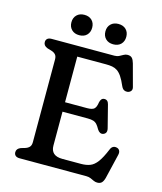

<svg xmlns="http://www.w3.org/2000/svg" viewBox="-130 -974 915 1087"><g transform="rotate(15 328.0 -430.5)"><path d="M197.4 -373.2H379.6Q411 -373.2 421.8 -384.3Q432.5 -395.3 436.1 -422.1Q438.6 -434.3 444.5 -441.2Q450.3 -448.1 459.5 -448.7Q481.9 -450.2 488.1 -424.8L521.6 -293.4Q525.4 -278.2 521 -268.9Q516.6 -259.6 505.1 -255.9Q495.2 -252.8 486.5 -257.5Q477.7 -262.2 471 -273Q461.7 -289.9 453 -299.7Q444.2 -309.6 431.7 -313.7Q419.1 -317.8 397.8 -317.8H197.4ZM51.4 -672.4Q51.4 -685.4 59.7 -692.7Q68 -700 84.6 -700H452.4Q467.7 -700 479.3 -706Q490.9 -712 501.5 -718Q512 -724 523.6 -724Q541 -724 549.8 -714.7Q558.6 -705.5 564.2 -685.4L599.2 -555.7Q603.1 -541.9 596.4 -532.8Q589.6 -523.8 577 -521.6Q566.5 -519.8 556.6 -524.7Q546.6 -529.7 539.6 -545.3Q525.6 -578.1 512.6 -597.3Q499.5 -616.6 485.6 -625.8Q471.6 -635 455.6 -637.8Q439.5 -640.6 419.6 -640.6H250.4V-119.4Q250.4 -89.7 267.3 -74.6Q284.2 -59.4 318.9 -59.4H427.5Q458.4 -59.4 480.9 -68.1Q503.3 -76.7 522.7 -102.7Q542 -128.6 563.1 -179.6Q568.5 -193.2 577.7 -198.4Q586.8 -203.6 598.4 -201.2Q611.3 -198.9 616.8 -188.3Q622.3 -177.7 618.1 -161.8L584.2 -19.4Q578.9 0.3 570 9.7Q561 19.2 543.6 19.2Q532.3 19.2 522.2 14.4Q512.1 9.6 501 4.8Q489.8 0 474.8 0H84.6Q68 0 59.7 -7.3Q51.4 -14.6 51.4 -27.6Q51.4 -48.4 76 -57.8L98 -64.2Q114.3 -69 123.6 -78.7Q133 -88.3 133 -107.8V-592.2Q133 -611.7 123.6 -621.5Q114.3 -631.3 98 -635.8L76 -642.2Q51.4 -651.6 51.4 -672.4ZM229.1 -760.4Q201.4 -760.4 184.7 -776.8Q168 -793.3 168 -820.1Q168 -846.9 184.7 -863.3Q201.4 -879.7 229.1 -879.7Q257 -879.7 273.4 -863.3Q289.7 -846.9 289.7 -820.1Q289.7 -793.5 273.4 -776.9Q257 -760.4 229.1 -760.4ZM428.4 -760.4Q400.7 -760.4 384 -776.8Q367.3 -793.3 367.3 -820.4Q367.3 -846.9 384 -863.3Q400.7 -879.7 428.4 -879.7Q456.7 -879.7 473.2 -863.3Q489.6 -846.9 489.6 -820.1Q489.6 -793.5 473.2 -776.9Q456.7 -760.4 428.4 -760.4Z"/></g></svg>

Font: Fraunces SuperSoft
Style: Regular
Weight: 900
Version: Version 1.000;[b76b70a41]